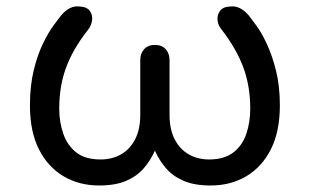

<svg xmlns="http://www.w3.org/2000/svg" viewBox="-20 -565 952 590"><path d="M285 5Q223 5 175 -23.5Q127 -52 99.5 -106.5Q72 -161 72 -241Q72 -301 83.5 -348.5Q95 -396 112 -431Q129 -466 145 -487.5Q161 -509 168 -518Q181 -533 195 -540Q209 -547 225 -545Q247 -544 256 -531.5Q265 -519 263 -503Q261 -487 251 -474Q205 -416 183.5 -358.5Q162 -301 162 -231Q162 -190 174.5 -154Q187 -118 214.5 -96.5Q242 -75 289 -75Q325 -75 352.5 -91Q380 -107 395.5 -137.5Q411 -168 411 -212V-380Q411 -401 423 -414Q435 -427 456 -427Q477 -427 489 -414Q501 -401 501 -380V-212Q501 -168 516.5 -137.5Q532 -107 559.5 -91Q587 -75 623 -75Q669 -75 697 -96.5Q725 -118 737 -154Q749 -190 749 -231Q749 -301 727.5 -358.5Q706 -416 661 -474Q650 -487 648.5 -503Q647 -519 656 -531.5Q665 -544 687 -545Q703 -547 717 -540Q731 -533 744 -518Q751 -509 767 -487.5Q783 -466 799.5 -431Q816 -396 828 -348.5Q840 -301 840 -241Q840 -161 812.5 -106.5Q785 -52 737 -23.5Q689 5 627 5Q578 5 545 -9Q512 -23 491 -47Q470 -71 456 -102Q442 -71 421 -47Q400 -23 367 -9Q334 5 285 5Z"/></svg>

Font: Comfortaa SemiBold
Style: Regular
Weight: 600
Designer: Johan Aakerlund
Foundry: Johan Aakerlund
Version: Version 3.104; ttfautohint (v1.8.1.43-b0c9)